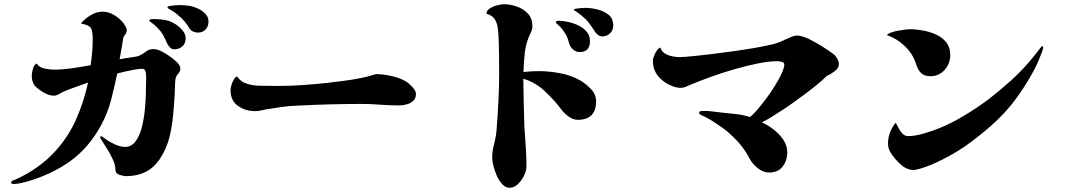

<svg xmlns="http://www.w3.org/2000/svg" viewBox="-20 -803 5040 907"><path d="M832 -479Q832 -466 821.5 -454.5Q811 -443 809 -430Q807 -417 806.5 -392Q806 -367 805 -352Q802 -304 797.5 -256Q793 -208 782 -161Q768 -101 733 -49Q705 -9 666 10Q627 29 577 29Q562 29 543.5 22.5Q525 16 525 -3Q525 -23 514 -47.5Q503 -72 489 -95Q475 -118 464 -134.5Q453 -151 453 -154Q453 -159 458 -159Q462 -159 463 -158Q468 -154 473 -150.5Q478 -147 483 -143Q500 -131 525 -120Q550 -109 571 -109Q600 -109 619 -133.5Q638 -158 648.5 -196.5Q659 -235 663.5 -277.5Q668 -320 669 -356.5Q670 -393 670 -413Q670 -422 670.5 -437.5Q671 -453 667.5 -465.5Q664 -478 651 -478Q637 -478 615 -474Q593 -470 571 -465Q549 -460 534 -456Q521 -395 505.5 -333.5Q490 -272 460 -216Q402 -107 313.5 -43Q225 21 107 55Q95 58 77.5 62Q60 66 48 66Q44 66 38.5 65.5Q33 65 33 60Q33 53 40 50Q47 47 51 46Q104 23 155 -13Q206 -49 244 -92Q305 -160 341 -242.5Q377 -325 396 -413Q369 -403 341.5 -393.5Q314 -384 287 -373Q277 -369 261.5 -360Q246 -351 235 -351Q216 -351 196 -361Q168 -375 149 -393.5Q130 -412 130 -446Q130 -459 135.5 -478Q141 -497 153 -503Q166 -484 191 -479Q216 -474 236 -474Q274 -474 322.5 -481Q371 -488 408 -495Q413 -526 415.5 -557Q418 -588 418 -619Q418 -657 409 -671Q400 -685 362 -692Q380 -714 408 -731Q436 -748 465 -748Q492 -748 519 -732Q546 -716 562 -695Q567 -688 573 -678.5Q579 -669 579 -660Q579 -651 573.5 -643Q568 -635 563 -628Q559 -602 554.5 -575.5Q550 -549 545 -523Q553 -525 573 -528Q593 -531 612.5 -534Q632 -537 636 -539Q654 -547 669 -559Q684 -571 704 -571Q714 -571 723 -568.5Q732 -566 740 -562Q753 -556 774.5 -542Q796 -528 814 -511Q832 -494 832 -479ZM857 -622Q857 -598 841.5 -584Q826 -570 803 -570Q790 -570 780.5 -581.5Q771 -593 767 -603Q760 -620 751 -636.5Q742 -653 729 -666Q720 -676 710.5 -684.5Q701 -693 690 -700Q689 -702 687 -703.5Q685 -705 685 -707Q685 -710 691.5 -711.5Q698 -713 700 -713Q719 -713 738 -711.5Q757 -710 775 -705Q792 -700 811 -687.5Q830 -675 843.5 -658Q857 -641 857 -622ZM965 -701Q965 -679 951.5 -664Q938 -649 915 -649Q903 -649 892 -654Q881 -659 875 -669Q865 -686 852.5 -701Q840 -716 825 -728Q813 -739 801 -747Q789 -755 775 -763Q774 -764 772.5 -765.5Q771 -767 771 -769Q771 -773 783.5 -775Q796 -777 810 -778Q824 -779 828 -779Q840 -779 852.5 -778Q865 -777 877 -775Q895 -772 915.5 -762.5Q936 -753 950.5 -737.5Q965 -722 965 -701Z M1945 -359Q1945 -339 1932.5 -327Q1920 -315 1901.5 -310Q1883 -305 1866 -305Q1821 -305 1776.5 -308.5Q1732 -312 1687 -312Q1612 -312 1536.5 -310Q1461 -308 1386 -304Q1349 -303 1313 -298Q1277 -293 1241 -287Q1228 -285 1213.5 -281.5Q1199 -278 1185 -278Q1139 -278 1104 -303Q1069 -328 1069 -377Q1069 -386 1073 -400Q1077 -414 1084 -426.5Q1091 -439 1100 -442Q1117 -416 1148 -407Q1179 -398 1208 -398Q1229 -398 1250.5 -397.5Q1272 -397 1293 -397Q1351 -397 1408 -401Q1465 -405 1522 -411Q1563 -416 1603 -421Q1643 -426 1683 -434Q1697 -437 1710 -440Q1723 -443 1736 -447Q1738 -447 1747 -450Q1756 -453 1756 -453Q1788 -453 1829 -444Q1870 -435 1898 -418Q1910 -411 1927.5 -392.5Q1945 -374 1945 -359Z M2796 -325Q2796 -237 2709 -237Q2688 -237 2667 -252Q2646 -267 2634 -283Q2600 -329 2554 -372Q2508 -415 2452 -431Q2453 -376 2454 -319.5Q2455 -263 2457 -207Q2460 -160 2463.5 -112Q2467 -64 2467 -17Q2467 2 2456 25.5Q2445 49 2427 66.5Q2409 84 2388 84Q2369 84 2353.5 68Q2338 52 2327.5 28.5Q2317 5 2311 -19Q2305 -43 2305 -59Q2305 -88 2314.5 -124.5Q2324 -161 2326 -192Q2331 -258 2334.5 -324Q2338 -390 2338 -456Q2338 -500 2337.5 -544.5Q2337 -589 2335 -632Q2334 -655 2330.5 -676.5Q2327 -698 2315.5 -714.5Q2304 -731 2278 -738Q2278 -753 2293.5 -763Q2309 -773 2329 -778Q2349 -783 2360 -783Q2391 -783 2422 -772Q2453 -761 2474 -738.5Q2495 -716 2495 -680Q2495 -671 2493 -663.5Q2491 -656 2487 -648Q2465 -604 2459.5 -557.5Q2454 -511 2453 -463Q2471 -465 2489 -466Q2507 -467 2526 -467Q2574 -467 2626.5 -457Q2679 -447 2721 -423Q2747 -408 2771.5 -382.5Q2796 -357 2796 -325ZM2767 -608Q2767 -557 2718 -557Q2702 -557 2688.5 -568Q2675 -579 2670 -594Q2666 -605 2663 -616.5Q2660 -628 2654 -638Q2645 -654 2634 -667.5Q2623 -681 2609 -692Q2606 -695 2606 -697Q2606 -702 2610 -703.5Q2614 -705 2617 -705Q2638 -705 2663.5 -699.5Q2689 -694 2713 -682.5Q2737 -671 2752 -652.5Q2767 -634 2767 -608ZM2877 -682Q2877 -661 2862 -646Q2847 -631 2826 -631Q2813 -631 2803 -639.5Q2793 -648 2787 -659Q2778 -673 2768 -687Q2758 -701 2746 -713Q2734 -724 2722 -734Q2710 -744 2696 -752Q2691 -755 2691 -757Q2691 -761 2702.5 -762.5Q2714 -764 2726.5 -765Q2739 -766 2743 -766Q2769 -766 2800 -759Q2831 -752 2854 -734Q2877 -716 2877 -682Z M3943 -501Q3943 -482 3923.5 -467Q3904 -452 3885 -444Q3870 -428 3842 -405Q3814 -382 3782.5 -358.5Q3751 -335 3727 -318Q3705 -302 3677.5 -284Q3650 -266 3624 -250Q3598 -234 3579 -225Q3606 -213 3633.5 -192Q3661 -171 3680 -143.5Q3699 -116 3699 -84Q3699 -44 3677 -16Q3655 12 3613 12Q3585 12 3559 -9Q3533 -30 3521 -54Q3504 -87 3481 -115.5Q3458 -144 3430 -169Q3416 -183 3392 -200Q3368 -217 3343.5 -232.5Q3319 -248 3300 -256Q3295 -258 3289 -261Q3283 -264 3283 -271Q3283 -278 3294 -278.5Q3305 -279 3308 -279Q3328 -279 3349.5 -276Q3371 -273 3391 -271Q3423 -268 3457.5 -264Q3492 -260 3523 -250Q3536 -260 3556 -283Q3576 -306 3598.5 -336Q3621 -366 3640.5 -397.5Q3660 -429 3672.5 -456Q3685 -483 3685 -500Q3685 -508 3671.5 -511Q3658 -514 3653 -514Q3613 -514 3558.5 -503Q3504 -492 3446 -475Q3388 -458 3335.5 -439Q3283 -420 3245 -404Q3233 -399 3220.5 -393.5Q3208 -388 3194 -388Q3183 -388 3172 -391Q3128 -403 3096 -435.5Q3064 -468 3064 -517Q3064 -524 3069.5 -538.5Q3075 -553 3083.5 -565Q3092 -577 3100 -578Q3105 -560 3121.5 -550Q3138 -540 3158 -536.5Q3178 -533 3194 -533H3193Q3198 -534 3203 -534Q3208 -534 3212 -534Q3271 -539 3329 -546Q3387 -553 3445 -561Q3476 -566 3507 -570.5Q3538 -575 3569 -581Q3601 -587 3630.5 -594Q3660 -601 3689 -616Q3700 -621 3716.5 -628Q3733 -635 3744 -635Q3768 -635 3801 -619Q3834 -603 3866 -582.5Q3898 -562 3918 -547Q3927 -540 3935 -526Q3943 -512 3943 -501Z M4908 -579Q4908 -576 4906.5 -571.5Q4905 -567 4904 -562Q4897 -543 4888.5 -522.5Q4880 -502 4870 -482Q4840 -424 4798 -362.5Q4756 -301 4709 -254Q4684 -228 4648.5 -197.5Q4613 -167 4575.5 -138.5Q4538 -110 4505 -90Q4454 -59 4402.5 -35Q4351 -11 4306 -1Q4303 0 4299.5 0Q4296 0 4294 0Q4281 0 4268.5 -5Q4256 -10 4244 -18Q4225 -33 4208 -53.5Q4191 -74 4182 -92Q4175 -107 4175 -127Q4175 -153 4185 -178.5Q4195 -204 4211 -223Q4218 -212 4225.5 -197Q4233 -182 4244 -171Q4255 -160 4270 -160Q4302 -160 4344.5 -172.5Q4387 -185 4416 -197Q4473 -220 4532.5 -255.5Q4592 -291 4650 -334Q4703 -375 4752.5 -419.5Q4802 -464 4843 -512Q4856 -527 4868 -542.5Q4880 -558 4892 -573Q4894 -576 4898 -580.5Q4902 -585 4905 -585Q4908 -585 4908 -579ZM4469 -543Q4469 -503 4442.5 -473Q4416 -443 4375 -443Q4345 -443 4330 -459Q4315 -475 4307 -502Q4292 -549 4254.5 -585Q4217 -621 4170 -637Q4173 -643 4187 -648.5Q4201 -654 4219.5 -657.5Q4238 -661 4254.5 -663Q4271 -665 4278 -665Q4307 -665 4340 -659Q4373 -653 4402.5 -639.5Q4432 -626 4450.5 -602.5Q4469 -579 4469 -543Z"/></svg>

Font: Kaisei Tokumin ExtraBold
Style: Regular
Weight: 800
Designer: Font-Kai, 金井和夫
Foundry: KAZUO KANAI
Version: Version 5.003